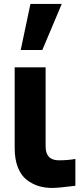

<svg xmlns="http://www.w3.org/2000/svg" viewBox="-20 -926 409 964"><path d="M53.7 -182.6V-587.9H209V-191.4Q209 -121.1 275.4 -121.1Q320.3 -121.1 358.4 -127.9V6.8Q272.5 17.6 241.2 17.6Q204.1 17.6 172.9 7.8Q141.6 -2 113.8 -23.4Q85.9 -44.9 69.8 -85.4Q53.7 -126 53.7 -182.6ZM84 -674.8 132.8 -906.2H290L192.4 -674.8Z"/></svg>

Font: Gothic A1 Black
Style: Regular
Weight: 900
Version: Version 2.50